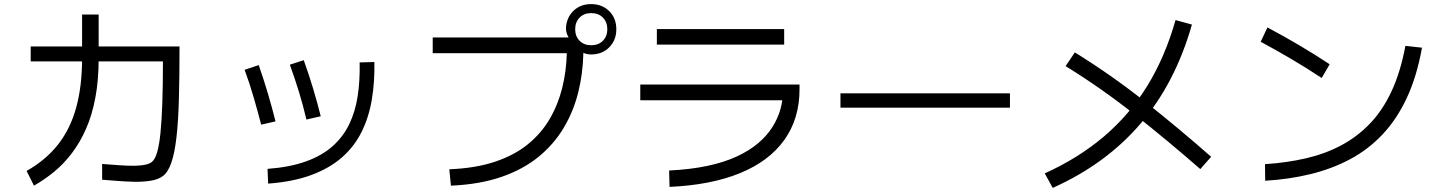

<svg xmlns="http://www.w3.org/2000/svg" viewBox="-20 -871 7040 938"><path d="M479 7V-70Q499 -69 533.5 -66Q568 -63 606 -61.5Q644 -60 675.5 -64Q707 -68 721 -79Q737 -91 747.5 -126.5Q758 -162 764 -222Q770 -282 773 -369Q776 -456 776 -571H130V-644H857Q857 -497 854 -387Q851 -277 842 -199.5Q833 -122 817 -76Q801 -30 776 -11Q753 6 715.5 12Q678 18 634 17Q590 16 549 12.5Q508 9 479 7ZM146 36 110 -36Q204 -89 264 -165.5Q324 -242 352.5 -346.5Q381 -451 381 -585V-800H462V-585Q462 -480 446 -394.5Q430 -309 400.5 -242Q371 -175 331 -122.5Q291 -70 244 -31.5Q197 7 146 36Z M1290 26 1287 -46Q1395 -54 1473.5 -82Q1552 -110 1604 -156Q1656 -202 1686 -264Q1716 -326 1727.5 -402Q1739 -478 1737 -566L1809 -568Q1811 -471 1796.5 -384.5Q1782 -298 1746.5 -226.5Q1711 -155 1650.5 -102Q1590 -49 1501 -16Q1412 17 1290 26ZM1256 -262Q1238 -331 1218.5 -398Q1199 -465 1175 -530L1244 -553Q1269 -481 1289 -413.5Q1309 -346 1326 -278ZM1477 -287Q1461 -355 1441 -420.5Q1421 -486 1396 -555L1464 -577Q1489 -507 1509.5 -439Q1530 -371 1547 -303Z M2183 36 2175 -44Q2302 -49 2397 -80.5Q2492 -112 2558 -165.5Q2624 -219 2665 -289Q2706 -359 2726.5 -441Q2747 -523 2749 -611H2094V-688H2758Q2752 -698 2748.5 -709Q2745 -720 2745 -733Q2747 -784 2781 -817.5Q2815 -851 2868 -851Q2922 -851 2956.5 -816.5Q2991 -782 2991 -728Q2991 -675 2956.5 -640Q2922 -605 2868 -605Q2858 -605 2848 -607Q2838 -609 2830 -613Q2828 -511 2804.5 -418Q2781 -325 2733 -245Q2685 -165 2610 -104Q2535 -43 2429 -6.5Q2323 30 2183 36ZM2868 -650Q2904 -650 2925.5 -672Q2947 -694 2947 -728Q2947 -763 2925.5 -785Q2904 -807 2868 -807Q2833 -807 2811.5 -785Q2790 -763 2790 -728Q2790 -694 2811.5 -672Q2833 -650 2868 -650Z M3856 -458V-381H3108V-458ZM3811 -729V-653H3189V-729ZM3251 42 3249 -38Q3353 -43 3435.5 -60.5Q3518 -78 3579.5 -106.5Q3641 -135 3684 -171.5Q3727 -208 3754 -251Q3781 -294 3793.5 -340.5Q3806 -387 3806 -435V-458H3886V-435Q3886 -291 3811.5 -187Q3737 -83 3595 -25Q3453 33 3251 42Z M4914 -415V-345H4086V-415Z M5123 47 5084 -24Q5248 -98 5373 -204Q5498 -310 5585 -451.5Q5672 -593 5723 -773L5803 -751Q5722 -466 5553 -268Q5384 -70 5123 47ZM5897 -105 5844 -45Q5687 -182 5524 -311Q5361 -440 5186 -548L5231 -615Q5409 -505 5574 -374.5Q5739 -244 5897 -105Z M6161 12 6160 -69Q6267 -76 6360 -97.5Q6453 -119 6531.5 -160.5Q6610 -202 6672.5 -267Q6735 -332 6778.5 -425.5Q6822 -519 6846 -647L6927 -638Q6902 -498 6853 -393Q6804 -288 6734 -214Q6664 -140 6575.5 -93Q6487 -46 6383 -20.5Q6279 5 6161 12ZM6476 -557 6437 -490Q6363 -539 6289 -582.5Q6215 -626 6139 -667L6172 -737Q6249 -696 6325.5 -651Q6402 -606 6476 -557Z"/></svg>

Font: Murecho Thin
Style: Regular
Weight: 400
Version: Version 1.010